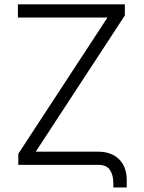

<svg xmlns="http://www.w3.org/2000/svg" viewBox="-20 -747 651 870"><path d="M545.8 -727.3V-677.2L142 -59.7H425.4Q455.3 -59.7 479 -50.8Q502.8 -41.9 519.7 -25.2Q536.6 -8.5 545.5 15.3Q554.3 39.1 554.3 68.9V102.3H493.6V83.5Q493.6 47.2 478.7 23.8Q463.4 0 425.1 0H62.9V-50.1L467 -667.6H61.1V-727.3Z"/></svg>

Font: Inter P Light
Style: Regular
Weight: 300
Designer: Rasmus Andersson
Foundry: rsms
Version: Version 3.018;git-588b23468